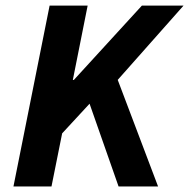

<svg xmlns="http://www.w3.org/2000/svg" viewBox="-20 -672 681 692"><path d="M28.5 0 158.8 -651.8H295.9L242.5 -383.9H246.2L491.4 -651.8H641.5L404.3 -384.1L549.7 0H407.3L302.8 -298.2L204 -191.3L165.6 0Z"/></svg>

Font: Source Sans 3
Style: Italic
Weight: 200
Italic angle: -11°
Designer: Paul D. Hunt
Foundry: Adobe
Version: Version 3.046;hotconv 1.0.118;makeotfexe 2.5.65603